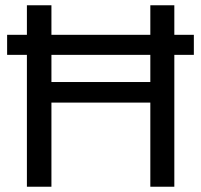

<svg xmlns="http://www.w3.org/2000/svg" viewBox="-20 -708 762 728"><path d="M550 0V-319H175V0H82V-500H7V-576H82V-688H175V-576H550V-688H641V-576H715V-500H641V0ZM550 -397V-500H175V-397Z"/></svg>

Font: Libra Sans
Style: Regular
Weight: 400
Foundry: Context Ltd
Version: Version 1.000; ttfautohint (v1.3)